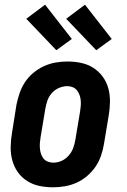

<svg xmlns="http://www.w3.org/2000/svg" viewBox="-20 -790 540 818"><path d="M206 8Q176 8 147.5 2Q119 -4 95.5 -19Q72 -34 56 -56.5Q40 -79 32.5 -106.5Q25 -134 25.5 -164Q26 -194 31 -223L50 -343Q55 -368 63.5 -393Q72 -418 86.5 -440Q101 -462 122 -479.5Q143 -497 167 -508Q191 -519 216.5 -523.5Q242 -528 267 -528Q297 -528 325.5 -522Q354 -516 377.5 -501Q401 -486 417.5 -463.5Q434 -441 441.5 -413.5Q449 -386 448.5 -356Q448 -326 443 -297L423 -177Q419 -152 410.5 -127Q402 -102 387 -80Q372 -58 351.5 -40.5Q331 -23 307 -12Q283 -1 257 3.5Q231 8 206 8ZM207 -97Q225 -97 242 -104.5Q259 -112 272 -126.5Q285 -141 291.5 -158.5Q298 -176 301 -194L321 -314Q323 -326 324 -338Q325 -350 324 -362Q323 -374 319 -385Q315 -396 308 -405Q301 -414 290 -418.5Q279 -423 267 -423Q249 -423 231.5 -415.5Q214 -408 201 -393.5Q188 -379 182 -361.5Q176 -344 173 -326L153 -206Q151 -194 150 -182Q149 -170 150 -158Q151 -146 154.5 -135Q158 -124 165 -115Q172 -106 183.5 -101.5Q195 -97 207 -97ZM390 -576 262 -710 342 -770 456 -624ZM220 -576 92 -710 172 -770 286 -624Z"/></svg>

Font: Iosevka Extrabold
Style: Italic
Weight: 800
Italic angle: -9°
Monospace: yes
Designer: Belleve Invis
Foundry: Belleve Invis
Version: Version 32.5.0; ttfautohint (v1.8.4)